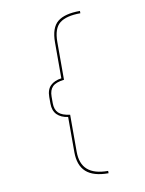

<svg xmlns="http://www.w3.org/2000/svg" viewBox="-80 -765 615 812"><g transform="rotate(-10 227.5 -359.5)"><path d="M320 -11Q255 -11 224 -39Q193 -67 193 -124V-275Q163 -279 146 -296Q129 -313 129 -344V-372Q129 -404 146 -420.5Q163 -437 193 -441V-595Q193 -658 223.5 -683Q254 -708 320 -708V-698Q260 -698 231.5 -676Q203 -654 203 -595V-433Q168 -429 153.5 -414.5Q139 -400 139 -372V-344Q139 -316 154 -301.5Q169 -287 203 -283V-124Q203 -72 232 -46.5Q261 -21 320 -21Z"/></g></svg>

Font: Bungee Hairline
Style: Regular
Weight: 400
Designer: David Jonathan Ross
Foundry: David Jonathan Ross
Version: Version 1.000;PS 1.0;hotconv 1.0.72;makeotf.lib2.5.5900